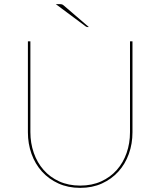

<svg xmlns="http://www.w3.org/2000/svg" viewBox="-20 -900 776 929"><path d="M268 -880Q276.5 -880 280.5 -878.5Q284.5 -877 289 -873L410 -769H404Q399.5 -769 395 -772L250 -880ZM368 -2Q424.5 -2 469.2 -22.2Q514 -42.5 545 -77.5Q576 -112.5 592.5 -159.5Q609 -206.5 609 -260V-700H621V-260Q621 -204.5 603.5 -155.5Q586 -106.5 553 -70Q520 -33.5 473.2 -12.2Q426.5 9 368 9Q309.5 9 262.8 -12.2Q216 -33.5 183 -70Q150 -106.5 132.5 -155.5Q115 -204.5 115 -260V-700H127V-261Q127 -207.5 143.5 -160.2Q160 -113 191 -77.8Q222 -42.5 266.8 -22.2Q311.5 -2 368 -2Z"/></svg>

Font: Lato Hairline
Style: Regular
Weight: 250
Designer: Lukasz Dziedzic
Foundry: Lukasz Dziedzic
Version: Version 1.104; Western+Polish opensource